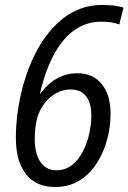

<svg xmlns="http://www.w3.org/2000/svg" viewBox="-20 -744 518 774"><path d="M201.7 9.8Q150.9 9.8 115.7 -13.4Q80.6 -36.6 62.3 -81.1Q43.9 -125.5 43.9 -188.5Q43.9 -242.7 52.5 -301Q61 -359.4 78.1 -416.5Q95.2 -473.6 120.4 -524.4Q145.5 -575.2 178.2 -614.3Q203.1 -645 234.9 -670.2Q266.6 -695.3 306.2 -709.7Q345.7 -724.1 392.6 -724.1Q418.5 -724.1 439.9 -721.4Q461.4 -718.8 478 -713.4L460.9 -645.5Q446.3 -650.9 428.2 -653.8Q410.2 -656.7 387.7 -656.7Q332 -656.7 284.9 -626Q237.8 -595.2 201.4 -531.2Q165 -467.3 141.1 -367.7H144Q161.1 -392.1 183.6 -410.2Q206.1 -428.2 233.2 -438.5Q260.3 -448.7 291.5 -448.7Q355.5 -448.7 390.6 -404.5Q425.8 -360.4 425.8 -285.2Q425.8 -235.4 412.4 -183.6Q398.9 -131.8 371.3 -87.9Q343.8 -43.9 301.5 -17.1Q259.3 9.8 201.7 9.8ZM208 -57.6Q243.2 -57.6 269.8 -78.4Q296.4 -99.1 313.7 -132.6Q331.1 -166 339.6 -204.3Q348.1 -242.7 348.1 -277.8Q348.1 -328.6 326.9 -356Q305.7 -383.3 264.6 -383.3Q232.9 -383.3 207 -368.7Q181.2 -354 163.1 -331.8Q145 -309.6 136.2 -286.1Q130.9 -273.4 127.2 -256.8Q123.5 -240.2 121.8 -221.7Q120.1 -203.1 120.1 -183.6Q120.1 -156.7 125.2 -133.8Q130.4 -110.8 141.1 -93.8Q151.9 -76.7 168.5 -67.1Q185.1 -57.6 208 -57.6Z"/></svg>

Font: Open Sans SemiCondensed
Style: Italic
Weight: 400
Width: 4
Italic angle: -12°
Designer: Monotype Design Team
Foundry: Monotype Imaging Inc.
Version: Version 3.000